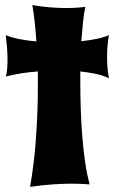

<svg xmlns="http://www.w3.org/2000/svg" viewBox="-20 -732 455 760"><path d="M411.1 -592.8Q407.2 -570.8 405.5 -549.8Q403.8 -528.8 403.8 -506.8Q403.8 -485.8 405.5 -464.6Q407.2 -443.4 411.1 -421.9Q387.7 -434.1 358.2 -439.9Q328.6 -445.8 297.9 -449.2V-407.2Q297.9 -352.1 299.8 -295.7Q301.8 -239.3 306.2 -186.3Q310.5 -133.3 317.6 -85.9Q324.7 -38.6 335 -2Q326.7 -2.4 315.4 -3.4Q305.7 -3.9 292.5 -4.4Q279.3 -4.9 262.2 -4.9Q230.5 -4.9 189 -2.2Q147.5 0.5 99.1 7.8Q115.7 -87.4 122.8 -190.2Q129.9 -293 129.9 -391.1V-449.2Q96.7 -446.8 64.2 -441.7Q31.7 -436.5 2.9 -429.2Q4.9 -434.6 6.3 -443.4Q7.8 -452.1 8.5 -461.4Q9.3 -470.7 9.5 -479.5Q9.8 -488.3 9.8 -494.1Q9.8 -519 7.8 -543.5Q5.9 -567.9 2.9 -592.8Q26.4 -583 58.6 -576.9Q90.8 -570.8 124 -567.9Q121.1 -610.4 117.2 -646.5Q113.3 -682.6 107.9 -711.9Q147.5 -705.1 181.2 -702.6Q214.8 -700.2 242.2 -700.2Q259.8 -700.2 273.7 -700.9Q287.6 -701.7 297.4 -702.6Q309.1 -703.6 317.9 -705.1Q312.5 -681.6 308.8 -646.7Q305.2 -611.8 301.8 -568.8Q334 -572.3 362.5 -578.1Q391.1 -584 411.1 -592.8Z"/></svg>

Font: Spicy Rice
Style: Regular
Weight: 400
Version: Version 1.000